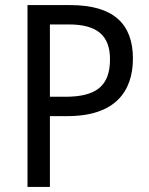

<svg xmlns="http://www.w3.org/2000/svg" viewBox="-20 -734 586 754"><path d="M256 -714H88V0H176V-278H245C432 -278 502 -375 502 -504C502 -640 426 -714 256 -714ZM250 -638C361 -638 412 -595 412 -501C412 -395 356 -354 236 -354H176V-638Z"/></svg>

Font: Noto Sans Devanagari SemiCondensed
Style: Regular
Weight: 400
Width: 4
Designer: Jelle Bosma - Monotype Design Team
Foundry: Monotype Imaging Inc.
Version: Version 2.004